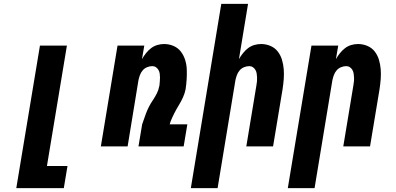

<svg xmlns="http://www.w3.org/2000/svg" viewBox="-20 -755 2040 990"><path d="M64 215 186 -520H325L222 101H328L309 215Z M500 0 586 -520H724L712 -450Q721 -466 733 -481Q745 -496 759.5 -507Q774 -518 791.5 -523Q809 -528 826 -528Q852 -528 875 -518Q898 -508 912.5 -489Q927 -470 934.5 -446.5Q942 -423 943 -398Q944 -373 942.5 -347Q941 -321 937 -295Q933 -274 923.5 -253Q914 -232 902 -212.5Q890 -193 879.5 -172.5Q869 -152 860 -130L855 -114H946L927 0H694L713 -114L732 -168Q739 -187 748 -204.5Q757 -222 768.5 -239Q780 -256 789 -274Q798 -292 801 -310L802 -313Q803 -324 804 -334.5Q805 -345 805 -355.5Q805 -366 803.5 -376Q802 -386 797 -394.5Q792 -403 784 -408.5Q776 -414 765 -414Q752 -414 738.5 -408.5Q725 -403 716 -392.5Q707 -382 702 -369Q697 -356 694 -342L638 0Z M964 215 1121 -735H1259L1212 -450Q1221 -466 1233 -481Q1245 -496 1259.5 -507Q1274 -518 1291.5 -523Q1309 -528 1326 -528Q1352 -528 1375 -518Q1398 -508 1412.5 -489Q1427 -470 1434 -446.5Q1441 -423 1443 -398Q1445 -373 1443 -347Q1441 -321 1437 -295L1388 0H1250L1302 -314Q1304 -325 1305 -335Q1306 -345 1305.5 -355.5Q1305 -366 1303.5 -376Q1302 -386 1297 -394.5Q1292 -403 1284 -408.5Q1276 -414 1265 -414Q1252 -414 1238.5 -408.5Q1225 -403 1216 -392.5Q1207 -382 1202 -369Q1197 -356 1194 -342L1102 215Z M1464 215 1586 -520H1724L1712 -450Q1721 -466 1733 -481Q1745 -496 1759.5 -507Q1774 -518 1791.5 -523Q1809 -528 1826 -528Q1852 -528 1875 -518Q1898 -508 1912.5 -489Q1927 -470 1934 -446.5Q1941 -423 1943 -398Q1945 -373 1943 -347Q1941 -321 1937 -295L1888 0H1750L1802 -314Q1804 -325 1805 -335Q1806 -345 1805.5 -355.5Q1805 -366 1803.5 -376Q1802 -386 1797 -394.5Q1792 -403 1784 -408.5Q1776 -414 1765 -414Q1752 -414 1738.5 -408.5Q1725 -403 1716 -392.5Q1707 -382 1702 -369Q1697 -356 1694 -342L1602 215Z"/></svg>

Font: Iosevka Term Curly Hv Obl
Style: Regular
Weight: 900
Italic angle: -9°
Designer: Belleve Invis
Foundry: Belleve Invis
Version: Version 32.3.0